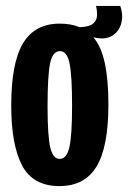

<svg xmlns="http://www.w3.org/2000/svg" viewBox="-20 -619 434 650"><path d="M181 11Q92 11 55 -58.5Q18 -128 18 -262Q18 -406 58 -472.5Q98 -539 182 -539Q221 -539 249 -527Q282 -528 295 -539Q308 -550 308.5 -566.5Q309 -583 305 -599H387Q398 -568 390.5 -540Q383 -512 359 -497.5Q335 -483 296 -493Q323 -461 335 -404.5Q347 -348 347 -265Q347 -122 307 -55.5Q267 11 181 11ZM182 -81Q206 -81 215 -121Q224 -161 224 -260Q224 -363 215.5 -404.5Q207 -446 183 -446Q158 -446 149.5 -404Q141 -362 141 -258Q141 -160 150 -120.5Q159 -81 182 -81Z"/></svg>

Font: Bricolage Grotesque 96pt Condensed SemiBold
Style: Regular
Weight: 600
Width: 3
Designer: Mathieu Triay
Foundry: Atelier Triay
Version: Version 1.001; ttfautohint (v1.8.4.7-5d5b);gftools[0.9.33.de